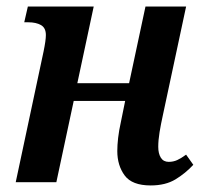

<svg xmlns="http://www.w3.org/2000/svg" viewBox="-20 -556 627 586"><path d="M440 10Q383 10 360.5 -20.5Q338 -51 338 -95Q338 -113 340.5 -135Q343 -157 349 -184L362 -248H205L152 0H28L113 -399Q120 -433 120 -449Q120 -471 105 -479.5Q90 -488 66 -488H54L65 -536H266L216 -302H374L424 -536H548L477 -204Q471 -177 467 -152.5Q463 -128 463 -108Q463 -87 471 -74.5Q479 -62 495 -62Q509 -62 521 -67.5Q533 -73 548 -84L570 -53Q546 -27 515.5 -8.5Q485 10 440 10Z"/></svg>

Font: Noto Serif SemiCondensed SemiBold
Style: Italic
Weight: 600
Width: 4
Italic angle: -12°
Designer: Monotype Design Team
Foundry: Monotype Imaging Inc.
Version: Version 2.014; ttfautohint (v1.8.4.7-5d5b)